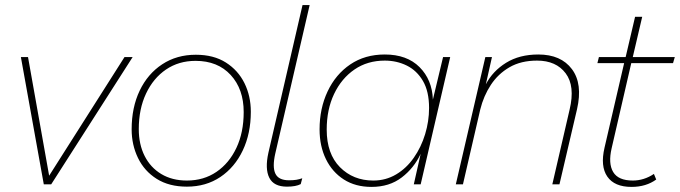

<svg xmlns="http://www.w3.org/2000/svg" viewBox="-20 -724 2670 754"><path d="M469 -500H501L181 0H152L62 -500H90L173 -34Z M714 9Q644 9 595.5 -21.5Q547 -52 522 -103.5Q497 -155 497 -216Q497 -302 528.5 -368Q560 -434 617 -471.5Q674 -509 749 -509Q819 -509 867 -478.5Q915 -448 940 -397.5Q965 -347 965 -285Q965 -200 933.5 -133.5Q902 -67 845.5 -29Q789 9 714 9ZM714 -15Q780 -15 830 -49Q880 -83 908.5 -143.5Q937 -204 937 -284Q937 -374 886 -429.5Q835 -485 748 -485Q682 -485 632 -451Q582 -417 553.5 -356.5Q525 -296 525 -217Q525 -157 548 -111.5Q571 -66 613.5 -40.5Q656 -15 714 -15Z M1107 9Q1055 9 1037.5 -26Q1020 -61 1034 -124L1168 -704H1196L1061 -121Q1049 -68 1061.5 -42Q1074 -16 1115 -16Q1132 -16 1144 -18Q1156 -20 1167 -24L1161 -1Q1142 9 1107 9Z M1439 10Q1376 10 1330.5 -19Q1285 -48 1260 -99Q1235 -150 1235 -216Q1235 -298 1266.5 -365Q1298 -432 1355.5 -471Q1413 -510 1491 -510Q1578 -510 1627.5 -460.5Q1677 -411 1680 -333L1720 -500H1748L1632 0H1605L1632 -120Q1606 -64 1557.5 -27Q1509 10 1439 10ZM1446 -15Q1495 -15 1535.5 -39Q1576 -63 1605 -104.5Q1634 -146 1649.5 -197Q1665 -248 1665 -300Q1665 -365 1641 -406Q1617 -447 1577.5 -466.5Q1538 -486 1491 -486Q1423 -486 1372 -451Q1321 -416 1292 -355Q1263 -294 1263 -215Q1263 -120 1315 -67.5Q1367 -15 1446 -15Z M1770 0 1886 -500H1912L1888 -393Q1915 -445 1967.5 -477.5Q2020 -510 2094 -510Q2183 -510 2226 -452.5Q2269 -395 2246 -295L2177 0H2149L2217 -294Q2239 -386 2201.5 -436Q2164 -486 2089 -486Q2026 -486 1981 -460Q1936 -434 1907.5 -390.5Q1879 -347 1866 -294L1798 0Z M2460 10Q2393 10 2365 -30.5Q2337 -71 2354 -144L2431 -476H2326L2332 -500H2437L2474 -658H2502L2465 -500H2630L2623 -476H2459L2382 -142Q2368 -82 2388 -48.5Q2408 -15 2465 -15Q2509 -15 2548 -41L2557 -19Q2517 10 2460 10Z"/></svg>

Font: Prodigy Sans ExtraLight
Style: Italic
Weight: 200
Italic angle: -13°
Designer: Wei Huang
Foundry: Wei Huang
Version: Version 1.003; ttfautohint (v1.8.3)